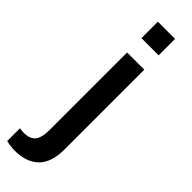

<svg xmlns="http://www.w3.org/2000/svg" viewBox="-332 -711 900 900"><g transform="rotate(45 118.5 -261.0)"><path d="M31 190Q5 190 -27 183V98Q-14 101 1 101Q40 101 58.5 79.5Q77 58 77 5V-508H191V20Q191 108 148.5 149Q106 190 31 190ZM77 -603V-712H191V-603Z"/></g></svg>

Font: CST
Style: Medium
Weight: 500
Version: Version 1.00